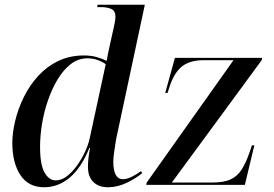

<svg xmlns="http://www.w3.org/2000/svg" viewBox="-20 -780 1154 810"><path d="M166 10Q100 10 66 -41.5Q32 -93 32 -177Q32 -221 44.5 -272Q57 -323 81 -371.5Q105 -420 141 -459.5Q177 -499 225.5 -522.5Q274 -546 334 -546Q363 -546 387 -539.5Q411 -533 430 -523Q432 -536 435 -550.5Q438 -565 441 -579L459 -660Q462 -674 464.5 -686.5Q467 -699 467 -710Q467 -734 450 -742Q433 -750 404 -750H390L392 -760H591L474 -212Q471 -200 467.5 -178Q464 -156 461 -134Q458 -112 458 -98Q458 -24 499 -24Q516 -24 536.5 -34.5Q557 -45 575 -58L580 -50Q556 -29 516 -9.5Q476 10 435 10Q396 10 373.5 -12.5Q351 -35 351 -76Q351 -111 360 -156H357Q323 -72 274.5 -31Q226 10 166 10ZM215 -19Q239 -19 261.5 -36Q284 -53 304 -80.5Q324 -108 338.5 -139Q353 -170 359 -199L426 -509Q413 -519 392.5 -526.5Q372 -534 349 -534Q310 -534 278.5 -509.5Q247 -485 223 -445Q199 -405 182 -355.5Q165 -306 157 -255.5Q149 -205 149 -161Q149 -85 168 -52Q187 -19 215 -19ZM597 0 599 -10 965 -526H838Q779 -526 745.5 -498Q712 -470 692 -404L687 -388H677L718 -536H1086L1084 -526L705 -10H877Q924 -10 952.5 -23Q981 -36 999 -64Q1017 -92 1032 -135L1043 -167H1053L1013 0Z"/></svg>

Font: Noto Serif Display Medium
Style: Italic
Weight: 500
Italic angle: -12°
Designer: Monotype Design Team
Foundry: Monotype Imaging Inc.
Version: Version 2.009